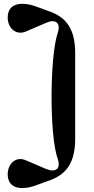

<svg xmlns="http://www.w3.org/2000/svg" viewBox="-20 -871 490 996"><path d="M218 5 113 -40C61 -62 20 -20 20 33C20 106 87 119 165 91L247 61C325 30 370 -28 370 -152V-595C370 -719 325 -777 247 -808L165 -838C87 -865 20 -853 20 -780C20 -727 61 -686 113 -707L218 -752C267 -775 298 -753 279 -699C238 -576 236 -169 279 -48C298 6 268 26 218 5Z"/></svg>

Font: Pilowlava Atome
Style: Regular
Weight: 500
Designer: Anton Moglia, Jérémy Landes, Maksym Kobuzan (Cyrillic), Velvetyne Type Foundry
Foundry: Anton Moglia, Jérémy Landes, Velvetyne Type Foundry
Version: Version 1.002;Glyphs 3.3 (3303)